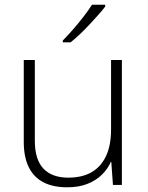

<svg xmlns="http://www.w3.org/2000/svg" viewBox="-20 -786 628 816"><path d="M498 -531V0H460L453 -98H451Q438 -68 413 -43.5Q388 -19 351.5 -4.5Q315 10 266 10Q205 10 164 -11.5Q123 -33 102 -76Q81 -119 81 -183V-531H128V-188Q128 -108 164.5 -69.5Q201 -31 270 -31Q329 -31 369 -54Q409 -77 430.5 -122.5Q452 -168 452 -236V-531ZM427 -758Q415 -742 397.5 -722.5Q380 -703 360.5 -682Q341 -661 320.5 -641.5Q300 -622 280 -606H247V-614Q267 -634 290.5 -661Q314 -688 336 -716.5Q358 -745 371 -766H427Z"/></svg>

Font: Noto Sans Oriya ExtraLight
Style: Regular
Weight: 250
Version: Version 2.003